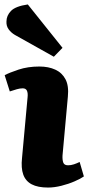

<svg xmlns="http://www.w3.org/2000/svg" viewBox="-20 -829 399 863"><path d="M104 -392Q106 -411 101 -421.5Q96 -432 82 -432Q70 -432 56 -428Q42 -424 24 -418L1 -491Q21 -502 63 -516Q105 -530 157 -530Q198 -530 228.5 -516Q259 -502 274.5 -472.5Q290 -443 285 -394L261 -130Q260 -110 264.5 -98Q269 -86 286 -86Q299 -86 312.5 -90.5Q326 -95 338 -101L357 -36Q343 -26 315.5 -14Q288 -2 256 6Q224 14 196 14Q150 14 122.5 -0.5Q95 -15 84.5 -44.5Q74 -74 79 -119ZM261 -614 222 -574 47 -672Q30 -682 19 -697Q8 -712 9 -732Q9 -759 29.5 -780Q50 -801 105 -809Z"/></svg>

Font: Literata 18pt ExtraBold
Style: Italic
Weight: 800
Italic angle: -2°
Designer: Latin by Veronika Burian and Jose Scaglione. Greek by Irene Vlachou. Cyrillic by Vera Evstafieva
Foundry: TypeTogether
Version: Version 3.103;gftools[0.9.29]